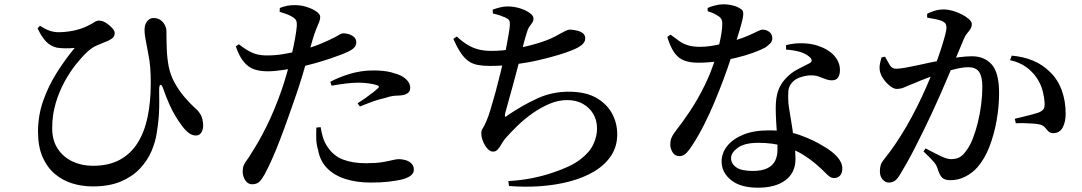

<svg xmlns="http://www.w3.org/2000/svg" viewBox="-20 -821 5040 894"><path d="M412 47Q362 47 316.5 33Q271 19 235 -11.5Q199 -42 178 -90.5Q157 -139 157 -208Q157 -283 181 -351.5Q205 -420 244 -482Q283 -544 328 -598Q311 -596 288 -596Q265 -596 245 -599Q216 -606 195.5 -626.5Q175 -647 155 -689L166 -701Q187 -687 208.5 -679Q230 -671 253 -671Q275 -671 300.5 -674.5Q326 -678 350.5 -685.5Q375 -693 393 -703Q413 -713 421.5 -719Q430 -725 441 -725Q457 -725 473.5 -714.5Q490 -704 502 -691Q514 -678 514 -668Q514 -656 508 -648Q502 -640 483 -631Q463 -622 437 -612Q411 -602 387 -580Q363 -558 334.5 -522.5Q306 -487 280.5 -440.5Q255 -394 239 -339.5Q223 -285 223 -224Q223 -167 249 -128Q275 -89 318 -69Q361 -49 412 -49Q485 -49 536 -76Q587 -103 619.5 -153.5Q652 -204 667 -275Q682 -346 682 -434Q682 -472 679.5 -506Q677 -540 669 -578Q667 -591 663 -610Q659 -629 656 -648Q653 -667 653 -682Q653 -708 666 -723Q679 -738 696 -737Q713 -737 726 -728.5Q739 -720 747 -705.5Q755 -691 755 -674Q755 -633 756.5 -592.5Q758 -552 765 -514Q773 -471 794 -434Q815 -397 840 -368Q865 -339 887 -319Q903 -306 914 -287.5Q925 -269 926 -238Q926 -218 917.5 -204Q909 -190 892 -190Q875 -190 859 -202Q843 -214 829 -233Q815 -251 799 -277Q783 -303 768.5 -335.5Q754 -368 741 -405Q734 -427 727.5 -426Q721 -425 721 -401Q721 -382 721.5 -351Q722 -320 719.5 -282.5Q717 -245 710 -203Q704 -161 685.5 -117.5Q667 -74 632 -36.5Q597 1 543 24Q489 47 412 47Z M1153 37Q1135 37 1122.5 19Q1110 1 1110 -23Q1110 -40 1115 -51.5Q1120 -63 1129.5 -75.5Q1139 -88 1150 -107Q1183 -157 1219.5 -229.5Q1256 -302 1291 -401Q1303 -436 1315 -477.5Q1327 -519 1337 -561.5Q1347 -604 1353.5 -640Q1360 -676 1362 -699Q1363 -717 1359 -725.5Q1355 -734 1342 -742Q1329 -750 1314 -755.5Q1299 -761 1282 -766L1283 -784Q1301 -791 1319 -794.5Q1337 -798 1357 -797Q1382 -797 1408.5 -788.5Q1435 -780 1453 -767.5Q1471 -755 1471 -742Q1471 -731 1466 -718.5Q1461 -706 1453 -687Q1445 -668 1436 -638Q1429 -614 1417 -570Q1405 -526 1389.5 -474.5Q1374 -423 1357 -374Q1341 -328 1322.5 -275.5Q1304 -223 1284.5 -172Q1265 -121 1246 -78.5Q1227 -36 1212 -9Q1200 13 1188 25Q1176 37 1153 37ZM1707 29Q1639 29 1587 12Q1535 -5 1502.5 -38.5Q1470 -72 1461 -123Q1453 -149 1452.5 -176.5Q1452 -204 1453 -227L1473 -229Q1476 -209 1483 -184Q1490 -159 1505 -137Q1533 -95 1577.5 -78Q1622 -61 1684 -61Q1731 -61 1760.5 -66Q1790 -71 1807.5 -75.5Q1825 -80 1837 -80Q1853 -80 1869.5 -75Q1886 -70 1896.5 -59Q1907 -48 1907 -31Q1907 -13 1890 -1.5Q1873 10 1846 16Q1823 21 1789 25Q1755 29 1707 29ZM1226 -489Q1191 -489 1164 -498Q1137 -507 1115.5 -532.5Q1094 -558 1078 -605L1092 -615Q1128 -587 1154.5 -575.5Q1181 -564 1214 -563Q1259 -562 1302 -569.5Q1345 -577 1376 -585Q1431 -600 1470 -616Q1509 -632 1538 -647Q1552 -655 1562 -660.5Q1572 -666 1578 -666Q1589 -666 1603.5 -662Q1618 -658 1628.5 -648.5Q1639 -639 1639 -624Q1639 -606 1623 -593.5Q1607 -581 1564 -565Q1549 -559 1516.5 -548Q1484 -537 1444.5 -526Q1405 -515 1367 -507Q1337 -501 1297 -495Q1257 -489 1226 -489ZM1645 -340Q1661 -350 1681 -364Q1701 -378 1718 -391.5Q1735 -405 1740 -410Q1750 -420 1736 -424Q1719 -430 1695 -433Q1671 -436 1649 -436Q1621 -436 1589.5 -432Q1558 -428 1524 -422L1518 -440Q1556 -461 1609 -477Q1662 -493 1718 -493Q1768 -493 1800.5 -484.5Q1833 -476 1850 -467Q1871 -455 1880.5 -441Q1890 -427 1890 -412Q1890 -395 1876.5 -386Q1863 -377 1836 -376Q1823 -376 1808.5 -374Q1794 -372 1774 -365Q1745 -359 1713.5 -347.5Q1682 -336 1656 -325Z M2347 22Q2405 19 2457.5 8.5Q2510 -2 2556 -18Q2636 -44 2680.5 -77.5Q2725 -111 2742.5 -148.5Q2760 -186 2760 -222Q2760 -261 2742.5 -290.5Q2725 -320 2694 -337.5Q2663 -355 2621 -355Q2580 -355 2539.5 -338Q2499 -321 2460.5 -294Q2422 -267 2389.5 -235.5Q2357 -204 2331 -174Q2323 -164 2315 -150Q2307 -136 2298 -125.5Q2289 -115 2276 -115Q2262 -115 2249.5 -129Q2237 -143 2229 -163Q2221 -183 2221 -201Q2221 -213 2226.5 -221Q2232 -229 2243 -253Q2252 -272 2263.5 -309.5Q2275 -347 2287 -391Q2299 -435 2309 -476.5Q2319 -518 2326 -547Q2333 -577 2338.5 -607Q2344 -637 2348.5 -662.5Q2353 -688 2354 -703Q2355 -719 2351 -726Q2347 -733 2334 -739Q2323 -744 2308.5 -749Q2294 -754 2275 -758L2274 -776Q2293 -783 2310 -787Q2327 -791 2343 -791Q2373 -791 2400.5 -782.5Q2428 -774 2446 -761Q2464 -748 2464 -735Q2464 -723 2458 -715Q2452 -707 2444.5 -696Q2437 -685 2432 -666Q2425 -644 2417.5 -615Q2410 -586 2401 -547Q2393 -517 2383.5 -481Q2374 -445 2364 -408.5Q2354 -372 2345.5 -342Q2337 -312 2332 -293Q2330 -281 2332 -278Q2334 -275 2345 -285Q2418 -334 2485 -364Q2552 -394 2628 -394Q2706 -394 2755.5 -366Q2805 -338 2829.5 -293Q2854 -248 2854 -196Q2854 -139 2825.5 -96Q2797 -53 2747 -23Q2697 7 2632 24Q2567 41 2495 46Q2423 51 2350 45ZM2261 -514Q2229 -514 2205 -518.5Q2181 -523 2162 -536Q2143 -549 2126 -574Q2109 -599 2091 -640L2107 -651Q2134 -626 2158.5 -611.5Q2183 -597 2209.5 -590.5Q2236 -584 2268 -584Q2320 -584 2376 -594Q2432 -604 2482 -619Q2532 -634 2564 -651Q2593 -667 2608.5 -675Q2624 -683 2633 -683Q2642 -683 2654.5 -681Q2667 -679 2678.5 -675Q2690 -671 2697.5 -663Q2705 -655 2705 -642Q2705 -625 2688.5 -611.5Q2672 -598 2641 -586Q2619 -577 2579.5 -565Q2540 -553 2488.5 -541Q2437 -529 2378.5 -521.5Q2320 -514 2261 -514Z M3509 53Q3428 53 3384 17.5Q3340 -18 3340 -69Q3340 -108 3366 -141Q3392 -174 3441 -194Q3490 -214 3560 -214Q3645 -214 3707.5 -191Q3770 -168 3811 -142Q3854 -118 3878 -91Q3902 -64 3902 -37Q3902 -14 3891 -3Q3880 8 3865 8Q3852 8 3842.5 1Q3833 -6 3822 -17.5Q3811 -29 3795 -43Q3764 -72 3723.5 -98Q3683 -124 3631 -140Q3579 -156 3511 -156Q3447 -156 3415.5 -133Q3384 -110 3384 -85Q3384 -59 3408 -42Q3432 -25 3485 -25Q3526 -25 3551.5 -37Q3577 -49 3588.5 -71Q3600 -93 3600 -122Q3601 -151 3598.5 -185.5Q3596 -220 3594 -254.5Q3592 -289 3592 -318Q3592 -364 3602.5 -396Q3613 -428 3636 -453Q3663 -483 3695.5 -499Q3728 -515 3752 -528Q3761 -534 3759 -542Q3757 -550 3747 -558Q3729 -573 3701 -580.5Q3673 -588 3640 -590V-611Q3680 -621 3719.5 -619.5Q3759 -618 3788 -608Q3837 -592 3864 -562Q3891 -532 3891 -495Q3891 -474 3882.5 -460.5Q3874 -447 3854 -447Q3838 -447 3823 -453Q3808 -459 3791 -465Q3774 -471 3749 -470Q3725 -468 3702 -459.5Q3679 -451 3666 -434Q3652 -418 3650.5 -394Q3649 -370 3651 -341Q3653 -322 3658.5 -290.5Q3664 -259 3669.5 -222Q3675 -185 3679.5 -148Q3684 -111 3684 -81Q3684 -17 3637.5 18Q3591 53 3509 53ZM3144 -94Q3123 -94 3112 -111.5Q3101 -129 3101 -149Q3101 -165 3106 -178Q3111 -191 3123 -207Q3157 -250 3193 -304Q3229 -358 3261 -423Q3293 -488 3315 -562Q3323 -589 3329 -615Q3335 -641 3339 -665Q3343 -689 3343 -707Q3344 -723 3338.5 -732.5Q3333 -742 3320 -749Q3308 -757 3296 -761.5Q3284 -766 3275 -769V-784Q3288 -790 3308.5 -795.5Q3329 -801 3347 -801Q3372 -801 3394.5 -795Q3417 -789 3431 -778Q3439 -773 3440.5 -763Q3442 -753 3438 -734Q3434 -715 3424.5 -683Q3415 -651 3399 -600Q3392 -577 3379 -537Q3366 -497 3347.5 -448Q3329 -399 3307 -346Q3285 -293 3259 -241.5Q3233 -190 3205 -147Q3190 -123 3176 -108.5Q3162 -94 3144 -94ZM3232 -529Q3192 -529 3165 -539.5Q3138 -550 3119.5 -576.5Q3101 -603 3087 -649L3102 -660Q3124 -643 3142.5 -630Q3161 -617 3183.5 -610Q3206 -603 3239 -603Q3262 -603 3287 -606.5Q3312 -610 3334.5 -615.5Q3357 -621 3372 -624Q3429 -640 3460 -653.5Q3491 -667 3506.5 -675Q3522 -683 3531 -683Q3548 -683 3562 -672.5Q3576 -662 3576 -643Q3576 -628 3565.5 -618Q3555 -608 3544 -600Q3522 -588 3486 -575Q3450 -562 3406.5 -551.5Q3363 -541 3318 -535Q3273 -529 3232 -529Z M4118 29Q4103 29 4090 15Q4077 1 4077 -23Q4077 -41 4081 -53Q4085 -65 4097 -80Q4123 -112 4148.5 -149.5Q4174 -187 4199.5 -230.5Q4225 -274 4251 -326Q4272 -368 4292 -413.5Q4312 -459 4329.5 -503.5Q4347 -548 4359.5 -586.5Q4372 -625 4379.5 -652.5Q4387 -680 4387 -691Q4387 -701 4384 -708Q4381 -715 4372 -720Q4360 -727 4338 -731.5Q4316 -736 4297 -739V-757Q4311 -764 4330.5 -770.5Q4350 -777 4377 -777Q4393 -777 4415 -771Q4437 -765 4457.5 -754.5Q4478 -744 4491.5 -732Q4505 -720 4505 -709Q4505 -696 4498.5 -686Q4492 -676 4483 -665.5Q4474 -655 4468 -640Q4458 -616 4441 -575.5Q4424 -535 4403.5 -486Q4383 -437 4361 -387Q4339 -337 4319 -294Q4301 -255 4281 -214.5Q4261 -174 4242 -136.5Q4223 -99 4205 -67Q4187 -35 4173 -12Q4159 12 4147 20.5Q4135 29 4118 29ZM4405 18Q4378 18 4366 5.5Q4354 -7 4345 -38Q4342 -47 4337 -55Q4332 -63 4319 -77Q4306 -91 4280 -116L4290 -130Q4329 -109 4359.5 -94.5Q4390 -80 4408 -80Q4432 -80 4448.5 -89Q4465 -98 4481 -122Q4497 -143 4510 -176.5Q4523 -210 4533 -250.5Q4543 -291 4548.5 -334Q4554 -377 4554 -417Q4554 -463 4539.5 -485.5Q4525 -508 4487 -508Q4464 -508 4430.5 -500Q4397 -492 4360.5 -480Q4324 -468 4291 -455.5Q4258 -443 4236 -433Q4207 -422 4191 -414.5Q4175 -407 4155 -407Q4142 -407 4125 -420Q4108 -433 4094.5 -452Q4081 -471 4077 -490Q4074 -506 4077 -522.5Q4080 -539 4085 -554L4101 -557Q4113 -535 4123 -518Q4133 -501 4153 -501Q4168 -501 4194 -505.5Q4220 -510 4252 -517Q4284 -524 4319 -531.5Q4354 -539 4387 -545Q4410 -550 4445 -554.5Q4480 -559 4506 -559Q4564 -559 4598 -520.5Q4632 -482 4632 -387Q4632 -325 4620.5 -260Q4609 -195 4587 -138Q4565 -81 4531 -42Q4508 -16 4475.5 1Q4443 18 4405 18ZM4886 -201Q4870 -201 4862 -209Q4854 -217 4846.5 -226.5Q4839 -236 4823 -241Q4812 -244 4791.5 -245.5Q4771 -247 4749 -247.5Q4727 -248 4710 -247L4705 -268Q4725 -273 4746.5 -278Q4768 -283 4786 -288Q4804 -293 4816 -297Q4833 -304 4839 -313.5Q4845 -323 4844 -343Q4843 -364 4835.5 -395.5Q4828 -427 4807 -459Q4786 -489 4756.5 -510Q4727 -531 4683 -541L4691 -562Q4746 -557 4790.5 -538.5Q4835 -520 4870 -485Q4906 -450 4924 -400Q4942 -350 4942 -292Q4942 -254 4928.5 -228Q4915 -202 4886 -201Z"/></svg>

Font: Noto Serif TC SemiBold
Style: Regular
Weight: 600
Version: Version 2.002-H1;hotconv 1.1.0;makeotfexe 2.6.0